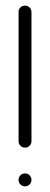

<svg xmlns="http://www.w3.org/2000/svg" viewBox="-20 -656 176 676"><path d="M52 -6.6Q45.4 -13.2 45.4 -22.7Q45.4 -32.2 52 -38.8Q58.6 -45.4 68.1 -45.4Q77.6 -45.4 84.2 -38.8Q90.8 -32.2 90.8 -22.7Q90.8 -13.2 84.2 -6.6Q77.6 0 68.1 0Q58.6 0 52 -6.6ZM45.4 -159.2V-613.8Q45.4 -623.5 52 -629.9Q58.6 -636.2 68.1 -636.2Q77.6 -636.2 84.2 -629.6Q90.8 -623 90.8 -613.8V-159.2Q90.8 -149.4 84.2 -142.8Q77.6 -136.2 68.1 -136.2Q58.6 -136.2 52 -142.8Q45.4 -149.4 45.4 -159.2Z"/></svg>

Font: OpenGost Type A TT
Style: Regular
Weight: 400
Version: Version 0.3